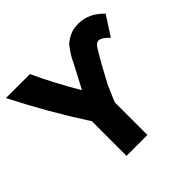

<svg xmlns="http://www.w3.org/2000/svg" viewBox="-208 -911 1119 1119"><g transform="rotate(-45 351.5 -351.0)"><path d="M318 -433 388 -566Q403 -597 409.5 -609Q416 -621 433.5 -647Q451 -673 466 -685Q481 -697 505.5 -708.5Q530 -720 558 -722Q589 -724 613 -719Q674 -709 731 -651L653 -530Q615 -570 591 -570Q571 -570 554 -541Q505 -461 441 -339H442Q423 -293 403 -248V21H231V-264Q92 -479 -28 -714H170Q229 -584 318 -433Z"/></g></svg>

Font: Repo
Style: ExtraBold
Weight: 800
Designer: Stefan Peev
Foundry: Context Ltd
Version: Version 001.000